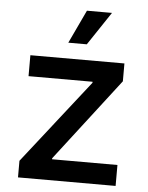

<svg xmlns="http://www.w3.org/2000/svg" viewBox="-54 -799 651 843"><g transform="rotate(5 272.0 -377.5)"><path d="M57.1 0V-73.2L346.7 -442.4V-446.8H64.5V-539.1H479V-460.4L199.2 -96.7V-92.3H487.3V0ZM225.6 -608.4 294.9 -755.4H405.3L307.1 -608.4Z"/></g></svg>

Font: Inter 18pt Medium
Style: Regular
Weight: 500
Designer: Rasmus Andersson
Foundry: rsms
Version: Version 4.001;git-66647c0bb